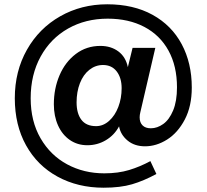

<svg xmlns="http://www.w3.org/2000/svg" viewBox="-20 -703 964 895"><path d="M704 -480 634 -179Q631 -167 631 -156Q631 -132 644.5 -118.5Q658 -105 683 -105Q713 -105 741 -125Q769 -145 787 -188Q805 -231 805 -296Q805 -395 765.5 -467Q726 -539 653 -577.5Q580 -616 482 -616Q379 -616 297.5 -570Q216 -524 169.5 -439.5Q123 -355 123 -245Q123 -138 169 -58.5Q215 21 293 63Q371 105 466 105Q531 105 582 89.5Q633 74 681 48L709 108Q650 140 595.5 156Q541 172 463 172Q343 172 248.5 120.5Q154 69 101.5 -25.5Q49 -120 49 -245Q49 -371 105.5 -471Q162 -571 260.5 -627Q359 -683 480 -683Q602 -683 691 -634Q780 -585 827 -497Q874 -409 874 -295Q874 -208 841.5 -146Q809 -84 759 -52.5Q709 -21 656 -21Q607 -21 574.5 -48Q542 -75 535 -114Q513 -73 473.5 -49.5Q434 -26 387 -26Q341 -26 305.5 -50.5Q270 -75 250.5 -118.5Q231 -162 231 -217Q231 -290 257.5 -352Q284 -414 333.5 -451.5Q383 -489 448 -489Q497 -489 531.5 -463.5Q566 -438 576 -390L598 -480ZM547 -292Q547 -340 524 -370Q501 -400 460 -400Q425 -400 396.5 -377.5Q368 -355 352.5 -315Q337 -275 337 -226Q337 -174 359.5 -144.5Q382 -115 428 -115Q461 -115 488.5 -139.5Q516 -164 531.5 -204.5Q547 -245 547 -292Z"/></svg>

Font: CBA Beacon Sans Bold
Style: Regular
Weight: 700
Designer: Wei Huang
Foundry: Wei Huang
Version: Version 1.002